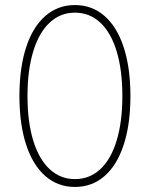

<svg xmlns="http://www.w3.org/2000/svg" viewBox="-20 -737 600 767"><path d="M57.6 -353.5Q57.6 -465.3 84.2 -547.4Q110.8 -629.4 160.9 -673.1Q210.9 -716.8 279.3 -716.8Q347.7 -716.8 397.7 -673.1Q447.8 -629.4 474.4 -547.4Q501 -465.3 501 -353.5Q501 -241.2 474.4 -159.4Q447.8 -77.6 397.9 -33.9Q348.1 9.8 279.3 9.8Q210.9 9.8 160.9 -33.9Q110.8 -77.6 84.2 -159.7Q57.6 -241.7 57.6 -353.5ZM468.8 -353.5Q468.8 -457 446 -532Q423.3 -606.9 380.6 -646.7Q337.9 -686.5 279.3 -686.5Q221.2 -686.5 178.5 -646.7Q135.7 -606.9 112.8 -531.7Q89.8 -456.5 89.8 -353.5Q89.8 -250.5 112.8 -175.5Q135.7 -100.6 178.5 -61Q221.2 -21.5 279.3 -21.5Q337.9 -21.5 380.6 -61Q423.3 -100.6 446 -175.5Q468.8 -250.5 468.8 -353.5Z"/></svg>

Font: Pretendard Thin
Style: Regular
Weight: 100
Designer: Base glyphs from Inter by Rasmus Andersson; Hangeul glyphs from Noto Sans CJK(Source Han Sans) by Jang Soo-young and Kan
Foundry: Kil Hyung-jin
Version: Version 1.309